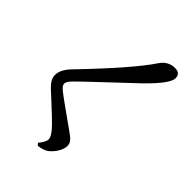

<svg xmlns="http://www.w3.org/2000/svg" viewBox="-64 -905 1129 1129"><g transform="rotate(-45 500.0 -341.0)"><path d="M72.3 -310.5Q55.7 -333 50.8 -376L64.5 -386.7Q101.6 -356.4 124 -356.4Q142.6 -356.4 176.8 -384.8Q198.2 -403.3 231.4 -438.5Q264.6 -473.6 298.8 -510.7Q333 -547.9 342.8 -558.6Q380.9 -598.6 416 -598.6Q460 -598.6 505.9 -555.7Q771.5 -299.8 893.6 -218.8Q945.3 -184.6 945.3 -127.9Q945.3 -83 904.3 -83Q860.4 -83 748 -197.3Q725.6 -220.7 612.8 -340.8Q500 -460.9 462.9 -498Q436.5 -524.4 418.9 -524.4Q403.3 -524.4 382.8 -499Q365.2 -478.5 245.1 -308.6Q243.2 -306.6 236.8 -297.4Q230.5 -288.1 228.5 -285.6Q226.6 -283.2 221.2 -276.4Q215.8 -269.5 212.9 -267.6Q210 -265.6 204.6 -261.2Q199.2 -256.8 195.3 -255.4Q191.4 -253.9 185.5 -252.4Q179.7 -251 173.8 -251Q148.4 -251 119.6 -268.6Q90.8 -286.1 72.3 -310.5Z"/></g></svg>

Font: GenYoMin TW TTF SemiBold
Style: Regular
Weight: 600
Version: Version 1.300